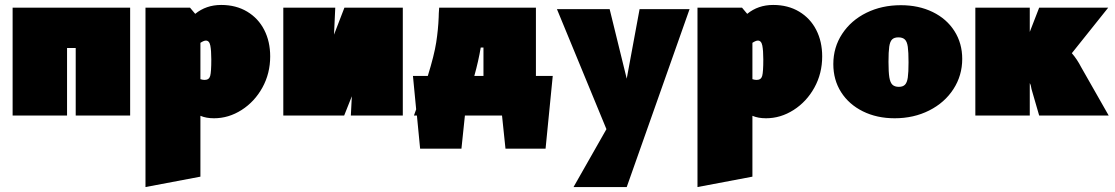

<svg xmlns="http://www.w3.org/2000/svg" viewBox="-20 -467 4508 776"><path d="M506 0H286V-273H251V0H31V-436H506Z M1072 -239Q1072 -170 1040.5 -113Q1009 -56 956.5 -22.5Q904 11 845 11Q813 11 790 1V247L568 289V-436H748L769 -411Q813 -447 874 -447Q934 -447 979 -420Q1024 -393 1048 -346Q1072 -299 1072 -239ZM812 -303Q804 -303 790 -294V-147Q799 -144 807 -144Q825 -144 829.5 -160Q834 -176 834 -227Q834 -263 830 -283Q826 -303 812 -303Z M1608 0H1398L1402 -78L1371 0H1125V-436H1335L1330 -327L1372 -436H1608Z M2214 -160 2185 134H2023L2009 0H1859L1845 134H1678L1665 0H1653L1662 -25L1649 -160H1709Q1735 -244 1743 -295.5Q1751 -347 1753 -397Q1753 -410 1755 -436H2146V-160ZM1934 -160V-275H1923Q1914 -221 1897 -160Z M2767 -430 2513 289H2298L2431 55L2231 -430H2444L2513 -149L2565 -430Z M3303 -239Q3303 -170 3271.5 -113Q3240 -56 3187.5 -22.5Q3135 11 3076 11Q3044 11 3021 1V247L2799 289V-436H2979L3000 -411Q3044 -447 3105 -447Q3165 -447 3210 -420Q3255 -393 3279 -346Q3303 -299 3303 -239ZM3043 -303Q3035 -303 3021 -294V-147Q3030 -144 3038 -144Q3056 -144 3060.5 -160Q3065 -176 3065 -227Q3065 -263 3061 -283Q3057 -303 3043 -303Z M3348 -208Q3348 -276 3384 -330.5Q3420 -385 3482 -415.5Q3544 -446 3621 -446Q3693 -446 3749.5 -418.5Q3806 -391 3837.5 -341.5Q3869 -292 3869 -229Q3869 -162 3833.5 -107Q3798 -52 3735.5 -20.5Q3673 11 3596 11Q3524 11 3467.5 -17Q3411 -45 3379.5 -94.5Q3348 -144 3348 -208ZM3652 -215Q3652 -257 3649 -278Q3646 -299 3637 -307.5Q3628 -316 3611 -316Q3594 -316 3585.5 -307.5Q3577 -299 3574 -278.5Q3571 -258 3571 -217Q3571 -175 3574.5 -154Q3578 -133 3587 -124.5Q3596 -116 3613 -116Q3629 -116 3637.5 -124.5Q3646 -133 3649 -153.5Q3652 -174 3652 -215Z M4461 0H4180L4149 -107Q4147 -123 4142 -131V0H3922V-436H4142V-338L4180 -436H4459L4312 -252Q4333 -228 4350 -195Z"/></svg>

Font: Ysabeau Black
Style: Regular
Weight: 900
Designer: Christian Thalmann (Catharsis Fonts)
Version: Version 0.003